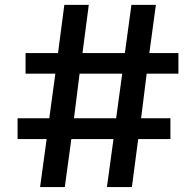

<svg xmlns="http://www.w3.org/2000/svg" viewBox="-20 -756 789 774"><path d="M50.8 -195.3V-279.3H178.7L203.1 -459H83V-542H213.9L239.3 -736.3H337.9L312.5 -542H483.4L509.8 -736.3H608.4L582 -542H699.2V-459H571.3L548.8 -279.3H667V-195.3H537.1L511.7 -2H411.1L437.5 -195.3H267.6L241.2 -2H141.6L168 -195.3ZM278.3 -279.3H448.2L472.7 -459H300.8Z"/></svg>

Font: Gothic A1 SemiBold
Style: Regular
Weight: 600
Version: Version 2.50